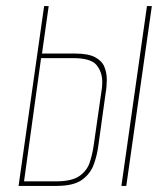

<svg xmlns="http://www.w3.org/2000/svg" viewBox="-20 -611 547 631"><path d="M41 0 125 -591H140L118 -435H227Q270 -435 292.5 -423Q315 -411 323 -391.5Q331 -372 331 -349Q331 -338 330 -326.5Q329 -315 327 -304L303 -131Q299 -100 288 -70Q277 -40 249.5 -20Q222 0 165 0ZM379 0 463 -591H479L395 0ZM164 -15Q216 -15 241 -32.5Q266 -50 275 -77.5Q284 -105 288 -134L312 -301Q314 -312 315 -322Q316 -332 316 -342Q316 -374 297.5 -397Q279 -420 220 -420H115L59 -15Z"/></svg>

Font: Alumni Sans Pinstripe
Style: Italic
Weight: 400
Italic angle: -8°
Designer: Robert E. Leuschke
Foundry: Robert E. Leuschke
Version: Version 1.010; ttfautohint (v1.8.4.7-5d5b)